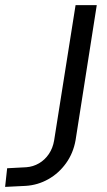

<svg xmlns="http://www.w3.org/2000/svg" viewBox="-43 -725 421 752"><path d="M-23 7 -15 -66 60 -70Q87 -72 110 -85.5Q133 -99 148.5 -122Q164 -145 169 -175L253 -705H336L253 -176Q244 -125 215.5 -85.5Q187 -46 146 -23Q105 0 58 3Z"/></svg>

Font: Nunito Sans 7pt Condensed
Style: Italic
Weight: 400
Width: 3
Italic angle: -9°
Designer: Vernon Adams
Foundry: Vernon Adams
Version: Version 3.101;gftools[0.9.27]